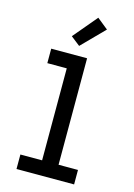

<svg xmlns="http://www.w3.org/2000/svg" viewBox="-143 -1054 786 1127"><g transform="rotate(15 250.0 -491.0)"><path d="M75 0V-88H207V-647H89V-735H307V-88H425V0ZM243 -793 187 -837 309 -982 376 -928Z"/></g></svg>

Font: Iosevka Term Semibold
Style: Regular
Weight: 600
Monospace: yes
Designer: Belleve Invis
Foundry: Belleve Invis
Version: Version 31.4.0